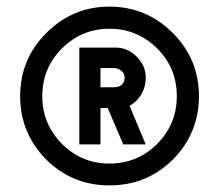

<svg xmlns="http://www.w3.org/2000/svg" viewBox="-20 -732 662 581"><path d="M311 -712Q200 -712 120 -632Q41 -553 41 -441Q41 -329 120 -249Q199 -171 311 -171Q424 -171 503 -249Q582 -329 582 -441Q582 -553 503 -632Q423 -712 311 -712ZM311 -645Q396 -645 456 -585Q515 -526 515 -441Q515 -357 456 -297Q396 -237 311 -237Q227 -237 167 -297Q108 -357 108 -441Q108 -526 167 -585Q227 -645 311 -645ZM220 -588V-295H284V-405H306L353 -295H421L372 -412Q392 -422 406 -444Q421 -468 421 -497Q421 -534 394 -560Q367 -588 330 -588ZM284 -526H325Q337 -526 348 -517Q357 -510 357 -497Q357 -483 348 -475Q338 -468 325 -468H284Z"/></svg>

Font: Unageo
Style: Regular
Weight: 400
Designer: Richard Sepsi
Foundry: Richard Sepsi
Version: Version 2.000